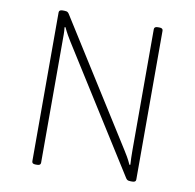

<svg xmlns="http://www.w3.org/2000/svg" viewBox="-79 -782 877 864"><g transform="rotate(10 359.5 -350.0)"><path d="M138 2Q130 2 126 -1Q122 -4 122 -10V-690Q122 -696 126 -699Q130 -702 138 -702H146Q152 -702 156 -701Q160 -700 163 -697.5Q166 -695 169 -690L522 -130Q529 -119 537.5 -104.5Q546 -90 555 -70L559 -71Q558 -88 557.5 -102.5Q557 -117 557 -138V-690Q557 -696 561 -699Q565 -702 573 -702H581Q589 -702 593 -699Q597 -696 597 -690V-10Q597 -4 593 -1Q589 2 581 2H573Q567 2 563 1Q559 0 556 -2.5Q553 -5 550 -10L197 -570Q190 -581 181.5 -596Q173 -611 164 -630L160 -629Q162 -612 162 -597.5Q162 -583 162 -561V-10Q162 -4 158 -1Q154 2 146 2Z"/></g></svg>

Font: Asap Thin
Style: Regular
Weight: 250
Designer: Pablo Cosgaya
Foundry: Omnibus-Type
Version: Version 3.001